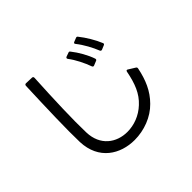

<svg xmlns="http://www.w3.org/2000/svg" viewBox="-171 -1041 1342 1342"><g transform="rotate(-45 500.0 -370.0)"><path d="M729 -63C793 -127 825 -204 844 -297C846 -305 843 -310 838 -313L788 -344C781 -349 775 -346 773 -337C754 -238 726 -167 667 -113C613 -62 544 -37 478 -37C372 -37 276 -103 272 -238C268 -363 275 -558 286 -764C286 -772 282 -777 274 -777L217 -779C209 -779 205 -775 204 -767C196 -556 189 -344 193 -222C200 -41 334 39 474 39C568 39 665 3 729 -63ZM789 -582C797 -585 799 -590 796 -597C776 -647 738 -710 704 -752C700 -758 695 -759 688 -756L660 -745C652 -742 650 -736 656 -729C692 -684 725 -622 743 -576C746 -569 751 -567 758 -569ZM673 -543C680 -545 683 -550 681 -558C664 -609 629 -671 593 -716C589 -722 584 -723 577 -720L549 -710C541 -707 539 -700 544 -693C578 -649 608 -587 626 -537C629 -530 634 -527 641 -530Z"/></g></svg>

Font: LINE Seed JP_OTF Regular
Style: Regular
Weight: 400
Designer: LY Corporation & Fontrix & Fontworks
Version: Version 1.002